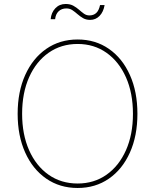

<svg xmlns="http://www.w3.org/2000/svg" viewBox="-20 -936 780 966"><path d="M370.6 9.8Q280.8 9.8 212.6 -37.4Q144.5 -84.5 106.7 -168.7Q68.8 -252.9 68.8 -363.3Q68.8 -474.6 106.9 -558.8Q145 -643.1 212.9 -690.2Q280.8 -737.3 370.6 -737.3Q460 -737.3 527.8 -690.2Q595.7 -643.1 633.5 -558.8Q671.4 -474.6 671.4 -363.3Q671.4 -252.4 633.5 -168.2Q595.7 -84 527.8 -37.1Q460 9.8 370.6 9.8ZM370.6 -12.7Q453.1 -12.7 515.9 -56.9Q578.6 -101.1 613.8 -180.2Q648.9 -259.3 648.9 -363.3Q648.9 -467.8 613.8 -546.9Q578.6 -626 515.9 -670.4Q453.1 -714.8 370.6 -714.8Q288.1 -714.8 225.1 -670.9Q162.1 -627 126.7 -547.9Q91.3 -468.8 91.3 -363.3Q91.3 -259.8 126.2 -180.7Q161.1 -101.6 224.1 -57.1Q287.1 -12.7 370.6 -12.7ZM433.6 -835.9Q413.1 -835.9 397.9 -844.7Q382.8 -853.5 370.1 -864.7Q357.4 -876 344.2 -884.8Q331.1 -893.6 314 -893.6Q290 -893.6 274.9 -879.2Q259.8 -864.7 257.3 -839.4H234.9Q237.8 -872.6 258.3 -894.3Q278.8 -916 310.1 -916Q333 -916 348.9 -907.2Q364.7 -898.4 377.4 -887.2Q390.1 -876 402.3 -867.2Q414.6 -858.4 429.7 -858.4Q450.7 -858.4 464.1 -870.6Q477.5 -882.8 483.4 -910.6H506.3Q500.5 -876 481 -856Q461.4 -835.9 433.6 -835.9Z"/></svg>

Font: Inter 16pt Thin
Style: Regular
Weight: 250
Version: Version 4.001;git-66647c0bb